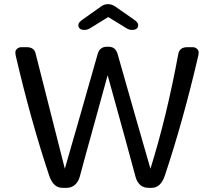

<svg xmlns="http://www.w3.org/2000/svg" viewBox="-20 -904 1042 924"><path d="M84 -677H108Q146 -677 152 -644L292 -92Q312 -162 366.5 -351Q421 -540 450 -644Q460 -679 494 -679H503Q536 -679 546 -644Q575 -540 629.5 -351Q684 -162 704 -92Q782 -341 838 -644Q844 -677 882 -677H906Q919 -677 927.5 -669.5Q936 -662 936 -652.5Q936 -643 934 -635Q861 -321 773 -58Q753 0 710 0H695Q647 0 632 -54Q597 -186 498 -542Q476 -460 431 -298.5Q386 -137 364 -54Q357 -29 340.5 -14.5Q324 0 301 0H280Q237 0 217 -58Q129 -321 56 -635Q54 -643 54 -652.5Q54 -662 62.5 -669.5Q71 -677 84 -677ZM387 -760Q357 -760 357 -784Q357 -796 379 -811L468 -874Q482 -884 500 -884Q518 -884 534 -873L623 -811Q645 -796 645 -784Q645 -760 615 -760Q601 -760 587 -769L501 -822L415 -769Q401 -760 387 -760Z"/></svg>

Font: Merge One
Style: Regular
Weight: 400
Designer: Kosal Sen
Foundry: Philatype
Version: Version 1.001